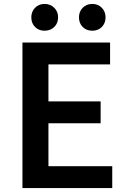

<svg xmlns="http://www.w3.org/2000/svg" viewBox="-20 -955 648 975"><path d="M94 0V-739H539V-628H226V-440H491V-329H226V-111H550V0ZM206 -799Q177 -799 158 -818Q139 -837 139 -867Q139 -896 158 -915.5Q177 -935 206 -935Q236 -935 255.5 -915.5Q275 -896 275 -867Q275 -837 255.5 -818Q236 -799 206 -799ZM449 -799Q419 -799 400 -818Q381 -837 381 -867Q381 -896 400 -915.5Q419 -935 449 -935Q478 -935 497 -915.5Q516 -896 516 -867Q516 -837 497 -818Q478 -799 449 -799Z"/></svg>

Font: Noto Sans JP SemiBold
Style: Regular
Weight: 600
Designer: Ryoko NISHIZUKA  (kana, bopomofo & ideographs); Paul D. Hunt (Latin, Greek & Cyrillic); Sandoll Communications , Soo-you
Foundry: Adobe
Version: Version 2.004-H2;hotconv 1.0.118;makeotfexe 2.5.65603